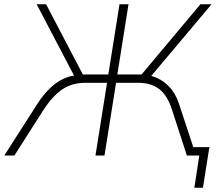

<svg xmlns="http://www.w3.org/2000/svg" viewBox="-41 -725 1006 895"><path d="M-21 0 132 -239Q168 -296 210.5 -330Q253 -364 304 -373L130 -705H174L345 -378H464L516 -705H558L506 -378H619L893 -705H945L664 -371Q709 -359 743 -325.5Q777 -292 794 -239L860 -39H935L905 150H865L888 0H830L762 -210Q740 -280 701.5 -309.5Q663 -339 604 -339H500L446 0H404L458 -339H356Q295 -339 249.5 -308.5Q204 -278 160 -210L26 0Z"/></svg>

Font: Nunito Sans ExtraLight
Style: Italic
Weight: 200
Italic angle: -9°
Designer: Vernon Adams
Foundry: Vernon Adams
Version: Version 3.006; ttfautohint (v1.8.3)